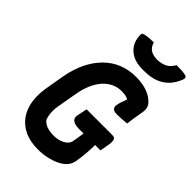

<svg xmlns="http://www.w3.org/2000/svg" viewBox="-279 -1051 1176 1176"><g transform="rotate(45 308.5 -463.0)"><path d="M326 -365H548Q561 -365 568 -359.5Q575 -354 576.5 -342Q578 -330 575 -310L564 -247H379Q357 -247 343.5 -251Q330 -255 322.5 -261.5Q315 -268 312.5 -277.5Q310 -287 312 -298Q316 -316 319 -332Q322 -348 326 -365ZM399 -720Q431 -720 456.5 -715.5Q482 -711 502 -703Q522 -695 537 -685Q552 -675 562 -664Q576 -650 580 -633.5Q584 -617 581 -597Q578 -577 574.5 -558Q571 -539 568 -519.5Q565 -500 563 -479Q542 -477 520.5 -475.5Q499 -474 477 -474Q454 -474 444 -484Q434 -494 437 -513Q440 -529 444.5 -543.5Q449 -558 456 -575Q463 -592 471 -613L477 -569Q460 -584 443.5 -590Q427 -596 399 -596Q365 -596 335 -582Q305 -568 280.5 -541Q256 -514 238.5 -474Q221 -434 212 -381L191 -262Q184 -225 186.5 -195Q189 -165 198 -144Q214 -125 239 -116.5Q264 -108 297 -108Q325 -108 348.5 -116Q372 -124 386.5 -137.5Q401 -151 404 -166Q408 -186 411 -204.5Q414 -223 416.5 -242Q419 -261 421 -280H528L517 -253Q518 -220 514.5 -177.5Q511 -135 504 -94Q501 -78 493 -63Q485 -48 471 -36Q453 -20 425.5 -7.5Q398 5 362.5 12.5Q327 20 288 20Q221 20 173 -2.5Q125 -25 95.5 -66Q66 -107 57.5 -163.5Q49 -220 61 -287L81 -403Q95 -480 123.5 -538.5Q152 -597 193.5 -638Q235 -679 287 -699.5Q339 -720 399 -720ZM524 -946Q546 -946 566.5 -945Q587 -944 604 -940Q614 -937 616.5 -930.5Q619 -924 615 -913Q598 -868 569.5 -838.5Q541 -809 501.5 -794.5Q462 -780 410 -780H391Q345 -780 311 -796.5Q277 -813 257.5 -842.5Q238 -872 236 -913Q235 -924 238 -930.5Q241 -937 252 -939Q270 -943 288 -944.5Q306 -946 327 -946Q336 -915 357 -900.5Q378 -886 418 -885Q456 -887 481.5 -900.5Q507 -914 524 -946Z"/></g></svg>

Font: Rec Mono Semicasual
Style: Bold Italic
Weight: 700
Italic angle: -10°
Version: Version 1.085; ttfautohint (v1.8.4.7-5d5b)